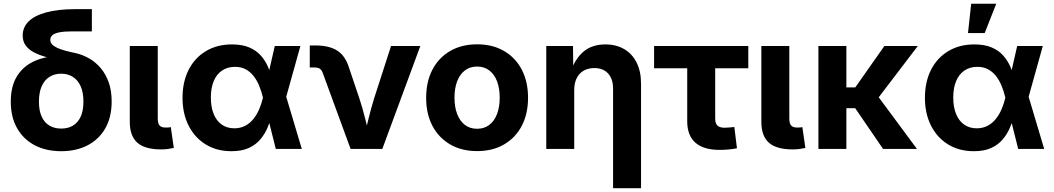

<svg xmlns="http://www.w3.org/2000/svg" viewBox="-20 -775 5482 999"><path d="M298.3 11.7Q220.2 11.7 161.1 -19Q102.1 -49.8 69.1 -107.7Q36.1 -165.5 36.1 -246.1Q36.1 -327.1 69.1 -379.6Q102.1 -432.1 161.1 -458Q220.2 -483.9 298.3 -483.9V-460.4Q254.4 -468.8 217.8 -479Q181.2 -489.3 154.3 -503.9Q127.4 -518.6 112.8 -539.6Q98.1 -560.5 98.1 -590.3Q98.1 -632.3 128.2 -662.8Q158.2 -693.4 219.7 -710.4Q281.2 -727.5 374.5 -727.5H458V-611.8H357.9Q314 -611.8 288.6 -606.7Q263.2 -601.6 252.4 -591.8Q241.7 -582 241.7 -567.9Q241.7 -554.2 251 -544.2Q260.3 -534.2 277.6 -526.1Q294.9 -518.1 320.1 -511.2Q345.2 -504.4 377.9 -497.6Q412.6 -489.3 445.3 -470.2Q478 -451.2 504.2 -420.4Q530.3 -389.6 545.7 -346.4Q561 -303.2 561 -247.1Q561 -165.5 528.1 -107.7Q495.1 -49.8 436 -19Q377 11.7 298.3 11.7ZM298.3 -106Q333.5 -106 359.4 -121.3Q385.3 -136.7 399.7 -167.7Q414.1 -198.7 414.1 -246.1Q414.1 -293.9 399.7 -326.2Q385.3 -358.4 359.1 -375Q333 -391.6 298.3 -391.6Q264.2 -391.6 237.8 -375.2Q211.4 -358.9 197 -326.4Q182.6 -293.9 182.6 -246.1Q182.6 -198.7 197 -167.7Q211.4 -136.7 237.5 -121.3Q263.7 -106 298.3 -106Z M818.8 2.4Q733.9 2.4 694.6 -32.5Q655.3 -67.4 655.3 -141.1V-535.6H800.8V-159.2Q800.8 -133.3 810.1 -122.3Q819.3 -111.3 842.3 -111.3Q851.6 -111.3 857.9 -111.8Q864.3 -112.3 868.7 -113.8L884.3 -5.4Q873 -2.9 856.2 -0.2Q839.4 2.4 818.8 2.4Z M1184.6 11.7Q1107.9 11.7 1050.5 -23.4Q993.2 -58.6 961.4 -121.3Q929.7 -184.1 929.7 -266.1Q929.7 -349.1 961.4 -411.6Q993.2 -474.1 1051.3 -509Q1109.4 -543.9 1187 -543.9Q1240.2 -543.9 1277.1 -528.1Q1314 -512.2 1337.4 -485.6Q1360.8 -459 1375 -426Q1389.2 -393.1 1397 -359.9H1437.5L1468.3 -274.9L1550.3 0H1415L1347.7 -269Q1339.8 -301.8 1327.9 -330.3Q1315.9 -358.9 1298.6 -380.6Q1281.2 -402.3 1257.6 -414.8Q1233.9 -427.2 1202.6 -427.2Q1163.6 -427.2 1135.3 -408Q1106.9 -388.7 1092 -353Q1077.1 -317.4 1077.1 -267.6Q1077.1 -217.8 1091.8 -181.9Q1106.4 -146 1133.8 -126.7Q1161.1 -107.4 1199.2 -107.4Q1231 -107.4 1255.6 -120.4Q1280.3 -133.3 1298.3 -155.8Q1316.4 -178.2 1328.6 -206.8Q1340.8 -235.4 1348.1 -266.1L1409.7 -535.6H1543L1467.8 -266.1L1436.5 -181.2H1396Q1387.2 -147 1373 -113Q1358.9 -79.1 1335.4 -50.8Q1312 -22.5 1275.4 -5.4Q1238.8 11.7 1184.6 11.7Z M1804.2 0 1658.7 -397Q1653.3 -411.6 1643.6 -417.7Q1633.8 -423.8 1617.2 -423.8H1591.8V-538.6H1619.1Q1692.9 -538.6 1734.9 -511.5Q1776.9 -484.4 1795.9 -422.9L1850.1 -262.2Q1866.7 -211.4 1879.4 -160.2Q1892.1 -108.9 1905.3 -55.2H1872.6Q1885.7 -108.9 1898.2 -160.2Q1910.6 -211.4 1926.3 -262.2L2014.6 -535.6H2167L1969.2 0Z M2462.4 11.2Q2381.8 11.2 2322 -23.7Q2262.2 -58.6 2229.7 -120.8Q2197.3 -183.1 2197.3 -266.1Q2197.3 -349.6 2229.7 -412.1Q2262.2 -474.6 2322 -509.5Q2381.8 -544.4 2462.4 -544.4Q2543.5 -544.4 2603 -509.5Q2662.6 -474.6 2695.1 -412.1Q2727.5 -349.6 2727.5 -266.1Q2727.5 -183.1 2695.1 -120.8Q2662.6 -58.6 2603 -23.7Q2543.5 11.2 2462.4 11.2ZM2462.4 -105Q2500 -105 2526.4 -125.5Q2552.7 -146 2566.4 -182.4Q2580.1 -218.8 2580.1 -266.6Q2580.1 -314.9 2566.4 -351.3Q2552.7 -387.7 2526.4 -408.2Q2500 -428.7 2462.4 -428.7Q2424.8 -428.7 2398.4 -408.2Q2372.1 -387.7 2358.4 -351.3Q2344.7 -314.9 2344.7 -266.6Q2344.7 -218.8 2358.4 -182.4Q2372.1 -146 2398.4 -125.5Q2424.8 -105 2462.4 -105Z M2967.8 -306.2V0H2822.3V-535.6H2961.4L2962.9 -400.4H2949.2Q2971.7 -468.8 3015.9 -506.3Q3060.1 -543.9 3129.9 -543.9Q3186 -543.9 3227.8 -519.5Q3269.5 -495.1 3292.5 -449.2Q3315.4 -403.3 3315.4 -339.4V204.1H3169.9V-313.5Q3169.9 -364.3 3144 -392.6Q3118.2 -420.9 3072.3 -420.9Q3041.5 -420.9 3018.1 -408Q2994.6 -395 2981.2 -369.4Q2967.8 -343.8 2967.8 -306.2Z M3723.6 4.9Q3640.6 4.9 3598.1 -32.7Q3555.7 -70.3 3555.7 -143.6V-419.9H3383.3V-535.6H3873.5V-419.9H3701.2V-159.7Q3701.2 -133.3 3712.6 -121.8Q3724.1 -110.4 3751 -110.4Q3761.7 -110.4 3776.4 -111.8Q3791 -113.3 3800.8 -114.3L3814.5 -3.4Q3791.5 1 3768.6 2.9Q3745.6 4.9 3723.6 4.9Z M4105 2.4Q4020 2.4 3980.7 -32.5Q3941.4 -67.4 3941.4 -141.1V-535.6H4086.9V-159.2Q4086.9 -133.3 4096.2 -122.3Q4105.5 -111.3 4128.4 -111.3Q4137.7 -111.3 4144 -111.8Q4150.4 -112.3 4154.8 -113.8L4170.4 -5.4Q4159.2 -2.9 4142.3 -0.2Q4125.5 2.4 4105 2.4Z M4383.8 -535.6V0H4238.3V-535.6ZM4755.4 -535.6 4508.8 -211.9H4350.1L4346.7 -320.3H4430.2L4581.5 -535.6ZM4574.7 0 4425.8 -217.8 4536.1 -290.5 4751 0Z M5047.4 11.7Q4970.7 11.7 4913.3 -23.4Q4856 -58.6 4824.2 -121.3Q4792.5 -184.1 4792.5 -266.1Q4792.5 -349.1 4824.2 -411.6Q4856 -474.1 4914.1 -509Q4972.2 -543.9 5049.8 -543.9Q5103 -543.9 5139.9 -528.1Q5176.8 -512.2 5200.2 -485.6Q5223.6 -459 5237.8 -426Q5252 -393.1 5259.8 -359.9H5300.3L5331.1 -274.9L5413.1 0H5277.8L5210.4 -269Q5202.6 -301.8 5190.7 -330.3Q5178.7 -358.9 5161.4 -380.6Q5144 -402.3 5120.4 -414.8Q5096.7 -427.2 5065.4 -427.2Q5026.4 -427.2 4998 -408Q4969.7 -388.7 4954.8 -353Q4939.9 -317.4 4939.9 -267.6Q4939.9 -217.8 4954.6 -181.9Q4969.2 -146 4996.6 -126.7Q5023.9 -107.4 5062 -107.4Q5093.8 -107.4 5118.4 -120.4Q5143.1 -133.3 5161.1 -155.8Q5179.2 -178.2 5191.4 -206.8Q5203.6 -235.4 5210.9 -266.1L5272.5 -535.6H5405.8L5330.6 -266.1L5299.3 -181.2H5258.8Q5250 -147 5235.8 -113Q5221.7 -79.1 5198.2 -50.8Q5174.8 -22.5 5138.2 -5.4Q5101.6 11.7 5047.4 11.7ZM5016.6 -603 5033.2 -755.4H5163.6L5103.5 -603Z"/></svg>

Font: Inter 20pt
Style: Bold
Weight: 700
Version: Version 4.001;git-66647c0bb